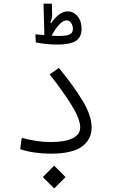

<svg xmlns="http://www.w3.org/2000/svg" viewBox="-20 -844 626 1057"><path d="M258.8 2Q215.8 2 171.6 -4.2Q127.4 -10.3 91.3 -22.9L99.6 -85Q139.6 -74.2 179.7 -68.1Q219.7 -62 259.8 -62Q337.4 -62 379.4 -82.8Q421.4 -103.5 421.4 -142.1Q421.4 -188.5 374.8 -263.9Q328.1 -339.4 253.4 -434.6L304.2 -470.2Q382.8 -374.5 433.6 -291.5Q484.4 -208.5 484.4 -142.1Q484.4 -75.7 430.7 -36.9Q377 2 258.8 2ZM278.3 193.4 215.8 130.9 278.3 67.9 340.8 130.9ZM295.9 -598.6Q262.2 -598.6 231.2 -602.3Q200.2 -606 177.2 -610.4L174.8 -655.3Q183.6 -654.3 196 -653.1Q208.5 -651.9 222.7 -650.9Q223.1 -651.9 224.1 -653.3L219.7 -823.7H265.6L267.1 -766.6Q267.6 -755.9 265.1 -743.9Q262.7 -731.9 256.3 -720.2L261.7 -717.3Q283.2 -747.6 305.9 -764.4Q328.6 -781.2 352.1 -781.2Q385.3 -781.2 407.2 -754.4Q429.2 -727.5 429.2 -685.1Q429.2 -639.2 397.7 -618.9Q366.2 -598.6 295.9 -598.6ZM263.7 -647.5Q287.6 -646 300.3 -646Q346.2 -646 363.8 -654.5Q381.3 -663.1 381.3 -684.1Q381.3 -704.1 371.3 -718Q361.3 -731.9 345.7 -731.9Q328.1 -731.9 307.1 -710Q286.1 -688 263.7 -647.5Z"/></svg>

Font: Cascadia Code NF Light
Style: Regular
Weight: 300
Monospace: yes
Designer: Aaron Bell
Foundry: Saja Typeworks
Version: Version 2404.023; ttfautohint (v1.8.4)